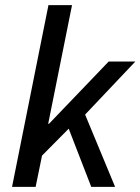

<svg xmlns="http://www.w3.org/2000/svg" viewBox="-20 -729 548 749"><path d="M27 0 169 -709H261L168 -246H171L404 -489H508L312 -282L429 0H336L248 -227L144 -122L119 0Z"/></svg>

Font: Source Sans 3 Medium
Style: Italic
Weight: 500
Italic angle: -11°
Designer: Paul D. Hunt
Foundry: Adobe
Version: Version 3.052;hotconv 1.1.0;makeotfexe 2.6.0